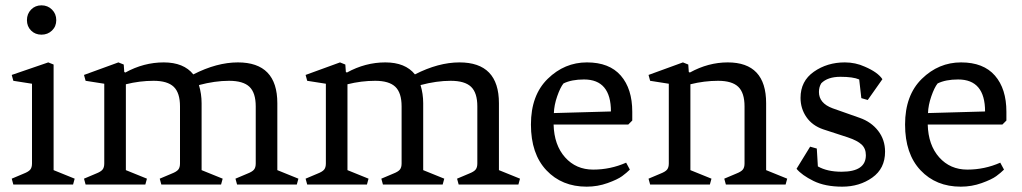

<svg xmlns="http://www.w3.org/2000/svg" viewBox="-20 -692 3831 720"><path d="M100 -79V-378L30 -389L24 -411L161 -458L181 -450V-54L260 -22L254 0H30L24 -22L69 -41Q87 -48 93.5 -56Q100 -64 100 -79ZM135.5 -562Q112 -562 96.5 -577.5Q81 -593 81 -616.5Q81 -640 96.5 -656Q112 -672 135.5 -672Q159 -672 175 -656Q191 -640 191 -616.5Q191 -593 175 -577.5Q159 -562 135.5 -562Z M939 -293Q939 -344 915.5 -366.5Q892 -389 839 -389Q786 -389 726 -373Q736 -340 736 -305V-54L815 -22L809 0H585L579 -22L624 -41Q642 -48 648.5 -56Q655 -64 655 -79V-293Q655 -344 631.5 -366.5Q608 -389 556 -389Q504 -389 452 -376V-54L531 -22L525 0H301L295 -22L340 -41Q358 -48 364.5 -56Q371 -64 371 -79V-378L301 -389L295 -411L424 -458L444 -450L446 -422L450 -420Q519 -458 594 -458Q669 -458 705 -413Q793 -458 872 -458Q1020 -458 1020 -305V-54L1099 -22L1093 0H869L863 -22L908 -41Q926 -48 932.5 -56Q939 -64 939 -79Z M1770 -293Q1770 -344 1746.5 -366.5Q1723 -389 1670 -389Q1617 -389 1557 -373Q1567 -340 1567 -305V-54L1646 -22L1640 0H1416L1410 -22L1455 -41Q1473 -48 1479.5 -56Q1486 -64 1486 -79V-293Q1486 -344 1462.5 -366.5Q1439 -389 1387 -389Q1335 -389 1283 -376V-54L1362 -22L1356 0H1132L1126 -22L1171 -41Q1189 -48 1195.5 -56Q1202 -64 1202 -79V-378L1132 -389L1126 -411L1255 -458L1275 -450L1277 -422L1281 -420Q1350 -458 1425 -458Q1500 -458 1536 -413Q1624 -458 1703 -458Q1851 -458 1851 -305V-54L1930 -22L1924 0H1700L1694 -22L1739 -41Q1757 -48 1763.5 -56Q1770 -64 1770 -79Z M2351 -273V-240L2336 -225H2056Q2058 -148 2099 -102Q2140 -56 2204.5 -56Q2269 -56 2328 -82L2342 -56Q2330 -44 2313 -31.5Q2296 -19 2258.5 -5.5Q2221 8 2180 8Q2087 8 2029 -53.5Q1971 -115 1971 -225Q1971 -335 2034 -396.5Q2097 -458 2181 -458Q2265 -458 2308 -408.5Q2351 -359 2351 -273ZM2170 -394Q2123 -394 2093 -379Q2081 -364 2069.5 -331Q2058 -298 2057 -268L2271 -274Q2271 -394 2170 -394Z M2772 -293Q2772 -344 2748.5 -366.5Q2725 -389 2673 -389Q2621 -389 2569 -376V-54L2648 -22L2642 0H2418L2412 -22L2457 -41Q2475 -48 2481.5 -56Q2488 -64 2488 -79V-378L2418 -389L2412 -411L2541 -458L2561 -450L2563 -422L2567 -420Q2636 -458 2709 -458Q2853 -458 2853 -305V-54L2932 -22L2926 0H2702L2696 -22L2741 -41Q2759 -48 2765.5 -56Q2772 -64 2772 -79Z M3202 -394Q3179 -404 3131.5 -404Q3084 -404 3060 -380Q3051 -366 3051 -347Q3051 -305 3102 -286L3204 -250Q3247 -235 3273 -201.5Q3299 -168 3299 -123Q3299 -60 3251 -26Q3203 8 3138.5 8Q3074 8 3030.5 -13.5Q2987 -35 2967 -59L3018 -142L3043 -135L3047 -68Q3082 -48 3136 -48Q3227 -48 3227 -110Q3227 -135 3211 -150Q3195 -165 3159 -177L3067 -207Q3026 -221 3004 -253Q2982 -285 2982 -325Q2982 -388 3032 -423Q3082 -458 3148 -458Q3188 -458 3223 -442Q3272 -421 3289 -395L3234 -317L3210 -324Z M3754 -273V-240L3739 -225H3459Q3461 -148 3502 -102Q3543 -56 3607.5 -56Q3672 -56 3731 -82L3745 -56Q3733 -44 3716 -31.5Q3699 -19 3661.5 -5.5Q3624 8 3583 8Q3490 8 3432 -53.5Q3374 -115 3374 -225Q3374 -335 3437 -396.5Q3500 -458 3584 -458Q3668 -458 3711 -408.5Q3754 -359 3754 -273ZM3573 -394Q3526 -394 3496 -379Q3484 -364 3472.5 -331Q3461 -298 3460 -268L3674 -274Q3674 -394 3573 -394Z"/></svg>

Font: Fenix
Style: Regular
Weight: 400
Designer: Fernando Diaz
Foundry: Fernando Diaz
Version: 004.301